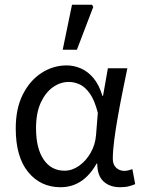

<svg xmlns="http://www.w3.org/2000/svg" viewBox="-20 -772 600 804"><path d="M233.5 12Q150 12 97.9 -51.5Q45.9 -115.1 45.9 -234.2Q45.9 -318.1 75.8 -376.9Q105.7 -435.7 154.3 -466.9Q203 -498.1 259.1 -498.1Q289.2 -498.1 318.4 -485.6Q347.6 -473.1 371.3 -445.1Q394.9 -417.1 408.8 -370.9H411.5L431.8 -486.1H513.3Q503.3 -438.1 492.8 -385.6Q482.2 -333.1 473.2 -281.8Q464.1 -230.4 458.3 -185.4Q452.4 -140.4 452.4 -106.8Q452.4 -82.4 466.5 -69.5Q480.6 -56.5 500.4 -56.5Q508.6 -56.5 517.6 -58.6Q526.5 -60.7 534.3 -63.7L546.1 -0.9Q536.1 3.5 520.3 7.8Q504.6 12 482.9 12Q439.9 12 413.7 -12.1Q387.5 -36.2 387.2 -86.8H384.4Q328.6 12 233.5 12ZM250.2 -57.2Q282.1 -57.2 311.2 -77.7Q340.4 -98.3 359.9 -132.7Q379.4 -167.1 382.3 -207.9L389.6 -299.5Q376.2 -352.3 356.2 -380.3Q336.2 -408.4 313.6 -418.6Q290.9 -428.9 268.1 -428.9Q233 -428.9 201.8 -407Q170.6 -385 150.7 -342.1Q130.9 -299.2 130.9 -234.9Q130.9 -150.9 162.7 -104Q194.5 -57.2 250.2 -57.2ZM242.6 -563.7 281.5 -752.1H365.5L370.5 -742.9L302 -563.7Z"/></svg>

Font: SourceSans3VF
Style: Regular
Weight: 200
Designer: Paul D. Hunt
Foundry: Adobe
Version: Version 3.052;hotconv 1.1.0;makeotfexe 2.6.0